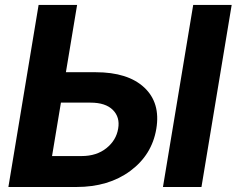

<svg xmlns="http://www.w3.org/2000/svg" viewBox="-20 -747 946 767"><path d="M243.3 -458.5H361.9Q491.1 -458.5 556.5 -397.2Q621.8 -335.9 604.4 -232.2Q587 -128.2 500.4 -64.1Q413.7 0 285.5 0H13.5L134.2 -727.3H288ZM905.5 -727.3 784.8 0H631L751.8 -727.3ZM223.4 -337 187.9 -123.6H306.1Q365.8 -123.6 405.2 -155.2Q444.6 -186.8 452.1 -233.7Q459.9 -278.8 430.8 -307.9Q401.6 -337 341.6 -337Z"/></svg>

Font: Karasuma Gothic
Style: Bold Italic
Weight: 700
Italic angle: 9.39998°
Designer: Rasmus Andersson / Ryoko Nishizuka
Foundry: Genbu
Version: Version 1.00